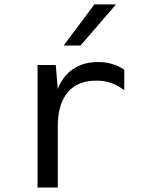

<svg xmlns="http://www.w3.org/2000/svg" viewBox="-20 -837 642 857"><path d="M339.4 -633.8 498 -817.4H401.4L264.2 -633.8ZM237.8 0V-272Q237.8 -372.1 282 -424.6Q326.2 -477.1 410.6 -477.1Q446.3 -477.1 475.8 -466.8Q505.4 -456.5 534.7 -434.1V-525.9Q483.4 -560.1 418 -560.1Q352.1 -560.1 306.2 -528.8Q260.3 -497.6 237.8 -439.9L229 -546.9H147.5V0Z"/></svg>

Font: Hack Dev
Style: Regular
Weight: 400
Designer: Christopher Simpkins
Foundry: Christopher Simpkins
Version: Version 2.0315